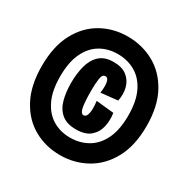

<svg xmlns="http://www.w3.org/2000/svg" viewBox="-165 -799 1009 1028"><g transform="rotate(30 339.5 -285.0)"><path d="M338 81Q249 81 176 40Q103 -1 59.5 -82.5Q16 -164 16 -285Q16 -406 59.5 -487.5Q103 -569 176 -610Q249 -651 338 -651Q426 -651 500 -610.5Q574 -570 618.5 -488.5Q663 -407 663 -285Q663 -164 618.5 -82.5Q574 -1 500 40Q426 81 338 81ZM338 -27Q398 -27 446 -54.5Q494 -82 522 -139Q550 -196 550 -285Q550 -374 522 -431Q494 -488 446 -515.5Q398 -543 338 -543Q278 -543 231 -515.5Q184 -488 156.5 -431Q129 -374 129 -285Q129 -197 156.5 -140Q184 -83 231 -55Q278 -27 338 -27ZM343 -81Q286 -81 254 -108Q222 -135 209.5 -181Q197 -227 197 -284Q197 -341 209.5 -389Q222 -437 253 -466Q284 -495 340 -495Q391 -495 421 -472Q451 -449 461.5 -411.5Q472 -374 463 -328L359 -317Q365 -355 360.5 -381Q356 -407 339 -407Q320 -407 315.5 -377Q311 -347 311 -303Q311 -232 317.5 -199.5Q324 -167 341 -167Q355 -167 361 -184Q367 -201 367 -224.5Q367 -248 364 -269L473 -258Q480 -216 471 -175Q462 -134 431.5 -107.5Q401 -81 343 -81Z"/></g></svg>

Font: Bricolage Grotesque 96pt Condensed Bricolage Grotesque 48pt Condensed Regular
Style: Bold
Weight: 700
Width: 3
Designer: Mathieu Triay
Foundry: Atelier Triay
Version: Version 1.001; ttfautohint (v1.8.4.7-5d5b);gftools[0.9.33.de